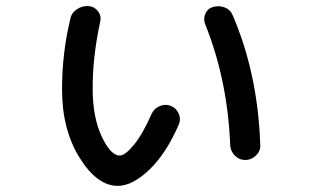

<svg xmlns="http://www.w3.org/2000/svg" viewBox="-20 -566 1040 630"><path d="M735.4 -89.8Q726.6 -304.7 653.3 -486.3Q646.5 -503.9 653.8 -521Q661.1 -538.1 678.7 -543Q698.2 -548.8 717.3 -541.5Q736.3 -534.2 744.1 -514.6Q826.2 -323.2 834 -89.8Q835 -70.3 819.8 -55.7Q804.7 -41 784.7 -41Q764.6 -41 750.5 -55.7Q736.3 -70.3 735.4 -89.8ZM366.2 43.9Q298.8 43.9 241.2 -48.3Q183.6 -140.6 183.6 -272.5Q183.6 -392.6 210.9 -504.9Q214.8 -524.4 232.9 -536.1Q251 -547.9 272.5 -545.9Q291 -543.9 302.2 -528.3Q313.5 -512.7 308.6 -494.1Q283.2 -376 284.2 -272.5Q284.2 -181.6 313.5 -118.7Q342.8 -55.7 373 -55.7Q390.6 -55.7 419.4 -90.8Q448.2 -126 477.5 -192.4Q485.4 -210 503.9 -217.8Q522.5 -225.6 540 -218.8Q557.6 -211.9 565.9 -194.3Q574.2 -176.8 567.4 -159.2Q526.4 -63.5 470.7 -9.8Q415 43.9 366.2 43.9Z"/></svg>

Font: Rounded Mgen+ 1m medium
Style: Regular
Weight: 500
Designer: [Source Han Sans]
Ryoko NISHIZUKA  (kana & ideographs); Paul D. Hunt (Latin, Greek & Cyrillic); Wenlong ZHANG  (bopomofo
Version: Version 1.059.20150602